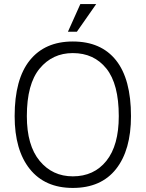

<svg xmlns="http://www.w3.org/2000/svg" viewBox="-20 -914 716 944"><path d="M375 -894H453L358 -758H314ZM52 -343Q52 -525 126.5 -617.5Q201 -710 338 -710Q477 -710 550.5 -617.5Q624 -525 624 -343Q624 -176 550.5 -83Q477 10 338 10Q201 10 126.5 -83Q52 -176 52 -343ZM338 -47Q442 -47 503 -123Q564 -199 564 -343Q564 -501 503 -577Q442 -653 338 -653Q238 -653 175 -577Q112 -501 112 -343Q112 -199 175 -123Q238 -47 338 -47Z"/></svg>

Font: Haskoy Light
Style: Regular
Weight: 300
Designer: Ertekin Erdin
Foundry: Ertekin Erdin
Version: Version 2.000; ttfautohint (v1.8.4.7-5d5b)